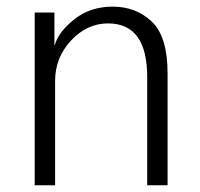

<svg xmlns="http://www.w3.org/2000/svg" viewBox="-20 -550 595 570"><path d="M83 0V-512.7H141.6V-416H142.6Q153.3 -455.1 200.7 -492.7Q248 -530.3 314.5 -530.3Q383.8 -530.3 430.7 -485.8Q477.5 -441.4 477.5 -332V0H417V-321.3Q417 -480.5 300.8 -480.5Q238.3 -480.5 190.9 -429.7Q143.6 -378.9 143.6 -309.6V0Z"/></svg>

Font: Gothic A1 Light
Style: Regular
Weight: 300
Version: Version 2.50